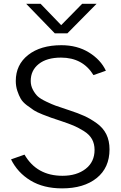

<svg xmlns="http://www.w3.org/2000/svg" viewBox="-20 -991 646 1028"><path d="M39.1 -137.7 111.3 -163.1Q176.8 -49.8 314.5 -49.8Q390.6 -49.8 438.5 -86.9Q486.3 -124 486.3 -188.5Q486.3 -220.7 472.7 -245.6Q459 -270.5 429.2 -289.1Q399.4 -307.6 374 -318.4Q348.6 -329.1 304.7 -343.8Q269.5 -355.5 254.9 -360.4Q240.2 -365.2 208.5 -377.9Q176.8 -390.6 161.6 -400.4Q146.5 -410.2 124 -427.2Q101.6 -444.3 91.3 -461.9Q81.1 -479.5 72.8 -504.4Q64.5 -529.3 64.5 -557.6Q64.5 -644.5 130.9 -696.8Q197.3 -749 308.6 -749Q393.6 -749 456.5 -710Q519.5 -670.9 546.9 -612.3L480.5 -588.9Q422.9 -682.6 306.6 -682.6Q230.5 -682.6 187.5 -648.4Q144.5 -614.3 144.5 -557.6Q144.5 -532.2 156.2 -510.3Q168 -488.3 182.1 -475.1Q196.3 -461.9 228 -446.8Q259.8 -431.6 277.8 -425.3Q295.9 -418.9 336.9 -405.3Q346.7 -402.3 351.6 -400.4Q399.4 -384.8 431.6 -370.1Q463.9 -355.5 498 -331.1Q532.2 -306.6 549.3 -272Q566.4 -237.3 566.4 -191.4Q566.4 -92.8 497.6 -37.6Q428.7 17.6 312.5 17.6Q212.9 17.6 143.6 -24.4Q74.2 -66.4 39.1 -137.7ZM120.1 -970.7H197.3L307.6 -856.4L419.9 -970.7H497.1L340.8 -812.5H273.4Z"/></svg>

Font: Gothic A1
Style: Regular
Weight: 400
Designer: HanYang I&C Co.,Ltd.
Foundry: HanYang I&C Co.,Ltd.
Version: Version 2.50